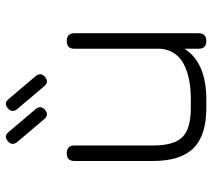

<svg xmlns="http://www.w3.org/2000/svg" viewBox="-54 -664 719 650"><g transform="rotate(-90 305.0 -339.5)"><path d="M490.5 -472.5C490.5 -472.5 490.5 -472.5 490.5 -472.5C508 -472.5 517 -464 517 -446.5C517 -446.5 517 -446.5 517 -446.5C517 -446.5 517 -26.5 517 -26.5C517 -9 508 0 490.5 0C490.5 0 490.5 0 490.5 0C473 0 464.5 -9 464.5 -26.5C464.5 -26.5 464.5 -26.5 464.5 -26.5C464.5 -26.5 464.5 -74 464.5 -74C433 -24.5 375.5 0 292.5 0C292.5 0 292.5 0 292.5 0C292.5 0 264.5 0 264.5 0C202 0 156.5 -14.5 128 -43.5C99 -72.5 84.5 -118 84.5 -180.5C84.5 -180.5 84.5 -180.5 84.5 -180.5C84.5 -180.5 84.5 -446.5 84.5 -446.5C84.5 -464 93 -472.5 110.5 -472.5C110.5 -472.5 110.5 -472.5 110.5 -472.5C128 -472.5 137 -464 137 -446.5C137 -446.5 137 -446.5 137 -446.5C137 -446.5 137 -180.5 137 -180.5C137 -133 146.5 -99.5 165.5 -81C184 -62 217 -52.5 264.5 -52.5C264.5 -52.5 264.5 -52.5 264.5 -52.5C264.5 -52.5 292.5 -52.5 292.5 -52.5C344 -52.5 385 -61 414.5 -77.5C444 -94 461 -119.5 464.5 -154C464.5 -154 464.5 -154 464.5 -154C464.5 -154 464.5 -446.5 464.5 -446.5C464.5 -464 473 -472.5 490.5 -472.5ZM257.5 -546C257.5 -546 257.5 -546 257.5 -546C246 -536.5 235.5 -537.5 226 -549C226 -549 226 -549 226 -549C226 -549 148.5 -640.5 148.5 -640.5C139.5 -652 140.5 -662.5 151.5 -672C151.5 -672 151.5 -672 151.5 -672C163 -682 173.5 -681 183 -669C183 -669 183 -669 183 -669C183 -669 260.5 -577.5 260.5 -577.5C269.5 -566 268.5 -555.5 257.5 -546ZM369 -546C369 -546 369 -546 369 -546C357.5 -536.5 347 -537.5 337.5 -549C337.5 -549 337.5 -549 337.5 -549C337.5 -549 260 -640.5 260 -640.5C251 -652 252 -662.5 263 -672C263 -672 263 -672 263 -672C274.5 -682 285 -681 294.5 -669C294.5 -669 294.5 -669 294.5 -669C294.5 -669 372 -577.5 372 -577.5C381 -566 380 -555.5 369 -546Z"/></g></svg>

Font: Jura-Fortis-Regular
Style: Regular
Weight: 500
Designer: Daniel Johnson, Alexei Vanyashin, Mirko Velimirovic
Foundry: Daniel Johnson
Version: ""